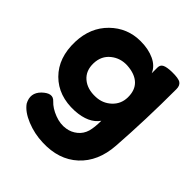

<svg xmlns="http://www.w3.org/2000/svg" viewBox="-204 -631 1019 1019"><g transform="rotate(45 305.5 -122.0)"><path d="M429.7 -416V-459Q429.7 -479.5 446.3 -487.8Q462.9 -496.1 500 -497.1Q549.8 -498 565.9 -486.8Q582 -475.6 582 -449.2Q582 -217.8 567.4 -9.8Q558.6 116.2 481.4 187Q404.3 257.8 280.3 252.9Q216.8 251 158.2 227.1Q99.6 203.1 74.2 167Q44.9 113.3 87.9 70.3Q134.8 25.4 165 58.6Q190.4 85.9 233.9 102.5Q277.3 119.1 316.4 112.3Q348.6 107.4 374.5 86.4Q400.4 65.4 410.2 32.2Q418.9 0 418.9 -48.8Q379.9 7.8 282.2 13.7Q164.1 19.5 92.3 -52.2Q20.5 -124 24.4 -247.1Q28.3 -357.4 98.6 -426.3Q168.9 -495.1 267.6 -495.1Q327.1 -495.1 370.6 -474.6Q414.1 -454.1 429.7 -416ZM430.7 -235.4Q431.6 -290 400.4 -319.8Q369.1 -349.6 309.6 -353.5Q255.9 -356.4 215.8 -324.2Q175.8 -292 173.8 -236.3Q171.9 -178.7 209.5 -146.5Q247.1 -114.3 308.6 -117.2Q358.4 -119.1 394 -152.3Q429.7 -185.5 430.7 -235.4Z"/></g></svg>

Font: Gen Jyuu GothicX Heavy
Style: Bold
Weight: 900
Designer: [Source Han Sans]
Ryoko NISHIZUKA  (kana & ideographs); Paul D. Hunt (Latin, Greek & Cyrillic); Wenlong ZHANG  (bopomofo
Version: Version 1.002.20150607